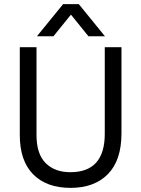

<svg xmlns="http://www.w3.org/2000/svg" viewBox="-20 -903 685 931"><path d="M239 -727H159L286 -883H362L489 -727H409L324 -832ZM569 -256Q569 -126 503.5 -59Q438 8 322 8Q206 8 141 -57.5Q76 -123 76 -248V-674H157V-249Q157 -156 201.5 -112Q246 -68 321 -68Q488 -68 488 -254V-674H569Z"/></svg>

Font: Hind Colombo
Style: Regular
Weight: 400
Designer: Jyotish Sonowal, Aditi Pimprikar
Foundry: Indian Type Foundry
Version: Version 1.000;PS 1.0;hotconv 1.0.86;makeotf.lib2.5.63406; tt